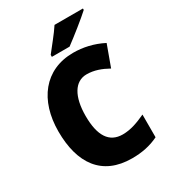

<svg xmlns="http://www.w3.org/2000/svg" viewBox="-222 -1041 1040 1165"><g transform="rotate(-30 298.5 -458.5)"><path d="M549 -917V-927H350C321 -882 272 -824 239 -781V-767H363C416 -806 509 -880 549 -917ZM368 -570C421 -570 468 -552 515 -526L569 -674C501 -709 430 -724 363 -724C162 -724 47 -572 47 -355C47 -131 144 10 354 10C423 10 483 -2 540 -30V-189C486 -164 434 -144 377 -144C283 -144 237 -215 237 -354C237 -489 285 -570 368 -570Z"/></g></svg>

Font: Noto Sans Thai Looped SemiCondensed Black
Style: Regular
Weight: 900
Width: 4
Designer: Sasikarn Vongin, Ben Mitchell
Foundry: The Fontpad Ltd
Version: Version 1.001